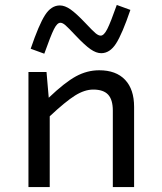

<svg xmlns="http://www.w3.org/2000/svg" viewBox="-20 -756 654 776"><path d="M95 -465H168L177 -361Q242 -423 287 -447.5Q332 -472 381 -472Q449 -472 485.5 -433.5Q522 -395 522 -324V0H436V-309Q436 -353 417 -373.5Q398 -394 357 -394Q322 -394 283.5 -370Q245 -346 181 -286V0H95ZM389 -541Q369 -541 346 -557Q323 -573 287 -611Q256 -644 244.5 -654Q233 -664 224 -664Q211 -664 198 -638Q185 -612 159 -539L104 -559Q137 -656 162 -695Q187 -734 222 -734Q242 -734 265 -718Q288 -702 324 -664Q355 -631 366.5 -621.5Q378 -612 387 -612Q400 -612 413.5 -638.5Q427 -665 452 -736L507 -716Q474 -619 449 -580Q424 -541 389 -541Z"/></svg>

Font: Intel One Mono
Style: Regular
Weight: 400
Monospace: yes
Designer: Fred Shallcrass
Foundry: Frere-Jones Type LLC
Version: Version 1.400;hotconv 1.1.0;makeotfexe 2.6.0;FJTRelease1.4